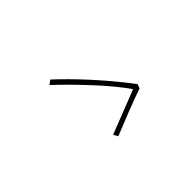

<svg xmlns="http://www.w3.org/2000/svg" viewBox="-66 -922 1131 1131"><g transform="rotate(-45 500.0 -356.0)"><path d="M713 -207Q683 -197 643 -182Q603 -167 561.5 -150.5Q520 -134 484 -119.5Q448 -105 425 -96L410 -124Q434 -133 471.5 -148Q509 -163 550.5 -179Q592 -195 627.5 -209Q663 -223 683 -231Q659 -266 621 -312.5Q583 -359 537 -409Q491 -459 443 -507.5Q395 -556 352 -596L378 -616Q418 -579 458.5 -538Q499 -497 537.5 -455Q576 -413 610.5 -372.5Q645 -332 674 -296Q703 -260 723 -232Z"/></g></svg>

Font: Noto Sans TC
Style: Regular
Weight: 100
Designer: Ryoko NISHIZUKA 西塚涼子 (kana, bopomofo & ideographs); Paul D. Hunt (Latin, Greek & Cyrillic); Sandoll Communications 산돌커뮤니
Foundry: Adobe
Version: Version 2.004;hotconv 1.0.118;makeotfexe 2.5.65603